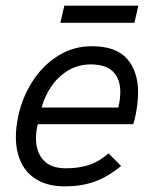

<svg xmlns="http://www.w3.org/2000/svg" viewBox="-20 -659 547 685"><path d="M36.6 -170.9Q36.6 -205.6 45.9 -248Q60.5 -314 96.9 -370.1Q133.3 -426.3 187.5 -460.2Q241.7 -494.1 307.6 -494.1Q394 -494.1 433.3 -449.2Q472.7 -404.3 472.7 -328.6Q472.7 -285.6 460 -231L455.1 -215.8H114.7Q108.4 -190.4 108.4 -165.5Q108.4 -116.7 135 -87.6Q161.6 -58.6 214.4 -58.6Q261.7 -58.6 297.9 -70.6Q334 -82.5 367.2 -111.8L412.1 -66.9Q363.8 -27.3 316.7 -10.7Q269.5 5.9 211.9 5.9Q153.3 5.9 114 -16.6Q74.7 -39.1 55.7 -78.6Q36.6 -118.2 36.6 -170.9ZM402.3 -275.4Q409.2 -306.6 409.2 -330.1Q409.2 -377.9 383.1 -403.6Q356.9 -429.2 303.7 -429.2Q260.3 -429.2 224.6 -408.4Q189 -387.7 164.6 -352.8Q140.1 -317.9 128.4 -275.4ZM195.3 -577.6 209.5 -638.7H473.6L459.5 -577.6Z"/></svg>

Font: Acari Sans
Style: Italic
Weight: 400
Italic angle: -13°
Designer: Alfredo Marco Pradil and Stefan Peev
Foundry: Hanken Design Co.
Version: Version 1.045;January 11, 2019;FontCreator 11.5.0.2425 64-bi